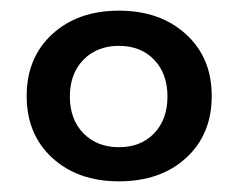

<svg xmlns="http://www.w3.org/2000/svg" viewBox="-20 -796 447 360"><path d="M377 -616Q377 -544 329 -500Q281 -456 203 -456Q126 -456 78 -500Q30 -544 30 -616Q30 -688 78 -732Q126 -776 203 -776Q280 -776 328.5 -732Q377 -688 377 -616ZM111 -615Q111 -572 136.5 -546Q162 -520 203 -520Q244 -520 269 -546Q294 -572 294 -615Q294 -658 269 -684Q244 -710 203 -710Q162 -710 136.5 -684Q111 -658 111 -615Z"/></svg>

Font: Sapa
Style: Regular
Weight: 400
Version: Version 1.20 June 8, 2016